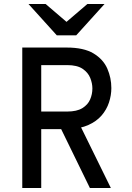

<svg xmlns="http://www.w3.org/2000/svg" viewBox="-20 -937 656 957"><path d="M91 0V-700H312.5Q397.5 -700 446 -670.8Q494.5 -641.5 514.8 -595.2Q535 -549 535 -498Q535 -462 523.2 -426.2Q511.5 -390.5 486.2 -361.2Q461 -332 420.2 -313.8Q379.5 -295.5 321.5 -293.5H185.5V0ZM428 0 278 -307.5 377.5 -315.5 532.5 0ZM185.5 -381H314.5Q363 -381 390.5 -398Q418 -415 429.2 -441.2Q440.5 -467.5 440.5 -496Q440.5 -521.5 429.8 -548.5Q419 -575.5 391.8 -594Q364.5 -612.5 314.5 -612.5H185.5ZM263 -761 122 -917H207.5L311.5 -828L415.5 -917H501L360 -761Z"/></svg>

Font: Overpass Mono Light Medium
Style: Regular
Weight: 500
Monospace: yes
Version: Version 4.000